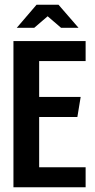

<svg xmlns="http://www.w3.org/2000/svg" viewBox="-20 -794 403 814"><path d="M37 -620H343V-535H146V-383H322L308 -298H146V-85H343V0H37ZM51 -676 135 -774H228L313 -676H239L182 -725L125 -676Z"/></svg>

Font: Smooch Sans Thin
Style: Bold
Weight: 700
Version: Version 1.010